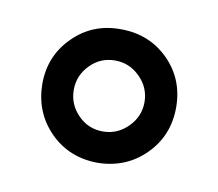

<svg xmlns="http://www.w3.org/2000/svg" viewBox="-40 -779 349 307"><g transform="rotate(10 134.5 -625.5)"><path d="M134.3 -683.1Q110.4 -683.1 93.8 -666Q77.1 -648.9 77.1 -625.5Q77.1 -602.1 93.8 -585Q110.4 -567.9 134.3 -567.9Q157.7 -567.9 174.8 -585Q191.9 -602.1 191.9 -625.5Q191.9 -648.9 174.8 -666Q157.7 -683.1 134.3 -683.1ZM134.8 -733.9Q180.7 -733.9 211.9 -703.1Q243.2 -671.9 243.2 -626Q243.2 -580.1 211.9 -548.8Q180.7 -517.6 134.3 -517.1Q87.9 -517.6 57.1 -548.8Q26.4 -580.1 25.9 -626Q25.9 -671.9 57.6 -703.1Q88.9 -734.4 134.8 -733.9Z"/></g></svg>

Font: Arcon-Regular
Style: Regular
Weight: 400
Designer: M. Zarth
Foundry: martin zarth - visuelle & digitale kommunikation
Version: Version 1.131;PS 001.131;hotconv 1.0.70;makeotf.lib2.5.58329